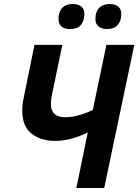

<svg xmlns="http://www.w3.org/2000/svg" viewBox="-20 -938 690 958"><path d="M418 -277Q332 -235 254 -235Q182 -235 136.5 -272Q91 -309 91 -386Q91 -417 98 -449L152 -714H291L239 -463Q234 -442 234 -418Q234 -386 252 -369.5Q270 -353 305 -353Q366 -353 443 -389L511 -714H650L500 0H361ZM272 -844Q272 -879 290.5 -898.5Q309 -918 343 -918Q369 -918 385 -906Q401 -894 401 -868Q401 -833 383 -813Q365 -793 330 -793Q272 -793 272 -844ZM456 -844Q456 -879 474.5 -898.5Q493 -918 527 -918Q553 -918 569 -906Q585 -894 585 -868Q585 -833 567 -813Q549 -793 515 -793Q488 -793 472 -805.5Q456 -818 456 -844Z"/></svg>

Font: Noto Sans Display
Style: Bold Italic
Weight: 700
Italic angle: -12°
Designer: Monotype Design team
Foundry: Monotype Imaging Inc.
Version: Version 1.000